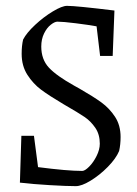

<svg xmlns="http://www.w3.org/2000/svg" viewBox="-20 -627 468 656"><path d="M48 -3 53 -163H96L110 -56Q210 -43 261 -43Q270 -43 284.5 -57.5Q299 -72 310 -94Q321 -116 321 -136Q321 -168 305.5 -190.5Q290 -213 269.5 -227Q249 -241 197 -271Q148 -300 120.5 -320.5Q93 -341 73.5 -371.5Q54 -402 54 -443Q54 -471 59 -492Q71 -515 100 -542Q129 -569 160.5 -588Q192 -607 209 -607Q240 -607 371 -591L365 -436H322L310 -537Q283 -542 239 -547.5Q195 -553 176 -553Q167 -553 153.5 -542.5Q140 -532 130.5 -512.5Q121 -493 121 -468Q121 -424 147 -396Q173 -368 234 -334L252 -324Q299 -297 326.5 -277Q354 -257 373 -228Q392 -199 392 -159Q392 -133 387 -111Q376 -85 348.5 -57Q321 -29 290 -10Q259 9 239 9Q208 9 149 5.5Q90 2 48 -3Z"/></svg>

Font: Grenze Light
Style: Regular
Weight: 300
Designer: Renata Polastri
Foundry: Omnibus-Type
Version: Version 1.002; ttfautohint (v1.8)